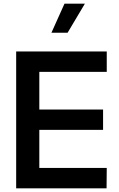

<svg xmlns="http://www.w3.org/2000/svg" viewBox="-20 -1025 648 1045"><path d="M68 0V-745H561V-634H194V-429H541V-318H194V-111H561L560 0ZM260 -847 331 -1005H442L348 -847Z"/></svg>

Font: Plus Jakarta Display Medium
Style: Regular
Weight: 500
Designer: Gumpita Rahayu
Foundry: Tokotype Studio
Version: Version 1.000